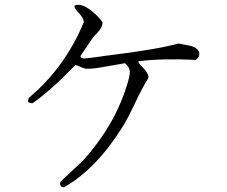

<svg xmlns="http://www.w3.org/2000/svg" viewBox="-20 -751 960 811"><path d="M807 -498Q660 -505 564 -492Q565 -484 585 -464Q603 -446 607 -428Q608 -422 603 -415Q584 -387 540 -294Q521 -254 506 -229Q391 -39 250 40Q235 40 234 26Q233 21 237 15L329 -71Q461 -216 515 -387Q531 -436 528 -453Q524 -471 508 -484Q501 -483 410 -467Q366 -459 342 -461Q333 -462 304 -475Q301 -476 299 -477Q191 -365 117 -315Q103 -315 98 -322L101 -337Q254 -465 334 -657Q334 -674 312 -697Q295 -713 294 -727Q327 -743 383 -691Q404 -672 413 -656Q413 -635 389 -610Q376 -598 371 -590L320 -515Q320 -504 336 -504Q348 -504 430 -516Q435 -517 439 -517Q642 -542 729 -566Q732 -566 734 -567L787 -557Q821 -546 822 -524Q822 -508 807 -498Z"/></svg>

Font: cwTeXKai
Style: Medium
Weight: 500
Version: Version 1.17